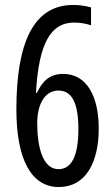

<svg xmlns="http://www.w3.org/2000/svg" viewBox="-20 -744 451 774"><path d="M217 10C325 10 378 -88 378 -226C378 -352 332 -446 235 -446C182 -446 152 -419 129 -370H125C136 -566 183 -653 278 -653C303 -653 327 -649 347 -642V-714C327 -720 302 -724 275 -724C113 -724 46 -568 46 -303C46 -100 107 10 217 10ZM216 -62C151 -62 130 -155 130 -248C130 -319 158 -379 216 -379C270 -379 296 -328 296 -224C296 -113 267 -62 216 -62Z"/></svg>

Font: Noto Sans Devanagari UI ExtraCondensed
Style: Regular
Weight: 400
Width: 2
Designer: Jelle Bosma - Monotype Design Team
Foundry: Monotype Imaging Inc.
Version: Version 2.003